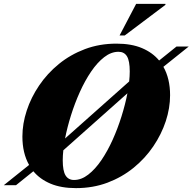

<svg xmlns="http://www.w3.org/2000/svg" viewBox="-64 -955 994 990"><path d="M813 -464Q813 -398 790.8 -330.2Q768.5 -262.5 726.5 -200.5Q684.5 -138.5 625 -90Q565.5 -41.5 490.5 -13.2Q415.5 15 328 15Q251 15 196.5 -8Q142 -31 108 -72L18.5 0H-44.5L86 -104.5Q51.5 -165.5 51.5 -251Q51.5 -317 73.8 -384.8Q96 -452.5 138 -514.5Q180 -576.5 239.5 -625Q299 -673.5 374 -701.8Q449 -730 536.5 -730Q613.5 -730 668 -707Q722.5 -684 756.5 -643L846 -715H909L778.5 -610.5Q813 -549.5 813 -464ZM547 -688Q509 -688 473.2 -660.2Q437.5 -632.5 405.8 -585.8Q374 -539 347.8 -480.8Q321.5 -422.5 302 -360.2Q282.5 -298 271.5 -241L602 -535Q605 -563 605 -586.5Q605 -641 590.8 -664.5Q576.5 -688 547 -688ZM259.5 -128.5Q259.5 -74 274 -50.5Q288.5 -27 317.5 -27Q355.5 -27 391.2 -54.8Q427 -82.5 458.8 -129.2Q490.5 -176 516.8 -234.2Q543 -292.5 562.5 -354.8Q582 -417 593 -474L262.5 -180Q259.5 -152 259.5 -128.5ZM552.5 -772 638 -935H789V-930L579 -772Z"/></svg>

Font: Newsreader 72pt ExtraBold
Style: Italic
Weight: 800
Italic angle: -17°
Designer: Hugues Gentile
Foundry: Production Type
Version: Version 1.003; ttfautohint (v1.8.3)